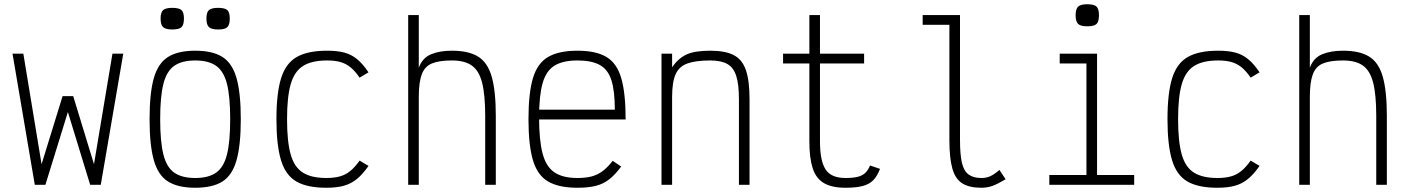

<svg xmlns="http://www.w3.org/2000/svg" viewBox="-20 -871 6640 905"><path d="M144 0 39 -618H90L176 -97L275 -418H325L423 -97L510 -618H561L455 0H405L300 -343L194 0Z M900 14Q819 14 772 -15.5Q725 -45 705 -116Q685 -187 685 -309Q685 -432 705 -502.5Q725 -573 772 -602.5Q819 -632 900 -632Q982 -632 1028.5 -602.5Q1075 -573 1095 -502.5Q1115 -432 1115 -309Q1115 -187 1095 -116Q1075 -45 1028.5 -15.5Q982 14 900 14ZM900 -32Q963 -32 999 -57.5Q1035 -83 1050 -143.5Q1065 -204 1065 -309Q1065 -415 1050 -475Q1035 -535 999 -560.5Q963 -586 900 -586Q837 -586 801 -560.5Q765 -535 750 -475Q735 -415 735 -309Q735 -204 750 -143.5Q765 -83 801 -57.5Q837 -32 900 -32ZM1008 -732Q977 -732 965 -743Q953 -754 953 -784Q953 -813 965 -823.5Q977 -834 1008 -834Q1040 -834 1051.5 -823.5Q1063 -813 1063 -784Q1063 -754 1051.5 -743Q1040 -732 1008 -732ZM792 -732Q761 -732 749 -743Q737 -754 737 -784Q737 -813 749 -823.5Q761 -834 792 -834Q824 -834 835.5 -823.5Q847 -813 847 -784Q847 -754 835.5 -743Q824 -732 792 -732Z M1518 14Q1428 14 1377 -15.5Q1326 -45 1304.5 -116Q1283 -187 1283 -309Q1283 -432 1305 -502.5Q1327 -573 1379 -602.5Q1431 -632 1522 -632Q1570 -632 1603.5 -623Q1637 -614 1664 -591.5Q1691 -569 1717 -530L1675 -505Q1654 -536 1632.5 -553.5Q1611 -571 1585 -578.5Q1559 -586 1522 -586Q1450 -586 1409 -560.5Q1368 -535 1350.5 -475Q1333 -415 1333 -309Q1333 -204 1350 -143.5Q1367 -83 1407.5 -57.5Q1448 -32 1518 -32Q1555 -32 1582 -39.5Q1609 -47 1631 -65Q1653 -83 1675 -114L1717 -89Q1690 -50 1662.5 -27.5Q1635 -5 1601 4.5Q1567 14 1518 14Z M1904 0V-800H1954V-552Q1971 -598 2011.5 -615Q2052 -632 2110 -632Q2189 -632 2234 -604Q2279 -576 2298 -508.5Q2317 -441 2317 -324V0H2267V-324Q2267 -424 2252.5 -481Q2238 -538 2204 -562Q2170 -586 2110 -586Q2050 -586 2016 -572Q1982 -558 1968 -520.5Q1954 -483 1954 -414V0Z M2702 14Q2614 14 2563.5 -15.5Q2513 -45 2492 -116Q2471 -187 2471 -309Q2471 -432 2492 -502.5Q2513 -573 2563.5 -602.5Q2614 -632 2702 -632Q2789 -632 2838.5 -602.5Q2888 -573 2908.5 -502Q2929 -431 2929 -308H2500V-354H2878Q2878 -442 2862 -492.5Q2846 -543 2807.5 -564.5Q2769 -586 2702 -586Q2633 -586 2593.5 -561.5Q2554 -537 2537.5 -478.5Q2521 -420 2521 -318Q2521 -210 2537.5 -147.5Q2554 -85 2593.5 -58.5Q2633 -32 2702 -32Q2741 -32 2769 -39.5Q2797 -47 2820.5 -64.5Q2844 -82 2868 -113L2908 -86Q2880 -48 2852 -26Q2824 -4 2788.5 5Q2753 14 2702 14Z M3098 0V-618H3148V-554Q3176 -595 3214.5 -613.5Q3253 -632 3328 -632Q3399 -632 3439 -611Q3479 -590 3496 -540Q3513 -490 3513 -403V0H3463V-403Q3463 -473 3450.5 -512.5Q3438 -552 3409 -569Q3380 -586 3328 -586Q3260 -586 3220.5 -572Q3181 -558 3164.5 -521Q3148 -484 3148 -414V0Z M3965 14Q3901 14 3863.5 -8Q3826 -30 3810.5 -78.5Q3795 -127 3795 -204V-572H3671V-618H3795V-800H3845V-618H4053V-572H3845V-204Q3845 -114 3871 -73Q3897 -32 3965 -32Q4000 -32 4022.5 -37.5Q4045 -43 4058.5 -56Q4072 -69 4081 -91L4128 -75Q4115 -41 4096 -21.5Q4077 -2 4045.5 6Q4014 14 3965 14Z M4606 14Q4549 14 4516 -6.5Q4483 -27 4469 -76.5Q4455 -126 4455 -211V-754H4329V-800H4505V-211Q4505 -143 4514 -104Q4523 -65 4545.5 -48.5Q4568 -32 4606 -32Q4629 -32 4647 -40Q4665 -48 4691 -70L4720 -26Q4683 -4 4658.5 5Q4634 14 4606 14Z M5101 0V-603L5132 -572H4975V-618H5151V0ZM4926 0V-46H5326V0ZM5105 -747Q5074 -747 5062 -758Q5050 -769 5050 -799Q5050 -829 5062 -840Q5074 -851 5105 -851Q5137 -851 5148.5 -840Q5160 -829 5160 -799Q5160 -769 5148.5 -758Q5137 -747 5105 -747Z M5718 14Q5628 14 5577 -15.5Q5526 -45 5504.5 -116Q5483 -187 5483 -309Q5483 -432 5505 -502.5Q5527 -573 5579 -602.5Q5631 -632 5722 -632Q5770 -632 5803.5 -623Q5837 -614 5864 -591.5Q5891 -569 5917 -530L5875 -505Q5854 -536 5832.5 -553.5Q5811 -571 5785 -578.5Q5759 -586 5722 -586Q5650 -586 5609 -560.5Q5568 -535 5550.5 -475Q5533 -415 5533 -309Q5533 -204 5550 -143.5Q5567 -83 5607.5 -57.5Q5648 -32 5718 -32Q5755 -32 5782 -39.5Q5809 -47 5831 -65Q5853 -83 5875 -114L5917 -89Q5890 -50 5862.5 -27.5Q5835 -5 5801 4.5Q5767 14 5718 14Z M6104 0V-800H6154V-552Q6171 -598 6211.5 -615Q6252 -632 6310 -632Q6389 -632 6434 -604Q6479 -576 6498 -508.5Q6517 -441 6517 -324V0H6467V-324Q6467 -424 6452.5 -481Q6438 -538 6404 -562Q6370 -586 6310 -586Q6250 -586 6216 -572Q6182 -558 6168 -520.5Q6154 -483 6154 -414V0Z"/></svg>

Font: Victor Mono Thin Thin
Style: Regular
Weight: 250
Monospace: yes
Version: Version 1.561;gftools[0.9.30]